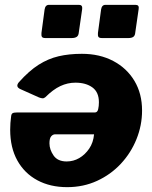

<svg xmlns="http://www.w3.org/2000/svg" viewBox="-20 -762 628 792"><path d="M319 -725 305 -628Q304 -615 296.5 -610Q289 -605 275 -605H168Q156 -605 153 -610Q150 -615 151 -626L164 -723Q167 -742 182 -742H306Q321 -742 319 -725ZM552 -725 538 -628Q537 -615 530 -610Q523 -605 509 -605H401Q389 -605 386 -610Q383 -615 384 -626L397 -723Q400 -742 415 -742H539Q555 -742 552 -725ZM318 -540Q391 -540 447 -510.5Q503 -481 534.5 -428.5Q566 -376 566 -306Q566 -245 543 -188Q520 -131 478.5 -86.5Q437 -42 380.5 -16Q324 10 257 10Q187 10 134 -18.5Q81 -47 51.5 -100Q22 -153 22 -227Q22 -241 23 -255Q24 -269 26 -283Q27 -292 32 -295Q37 -298 49 -298H371Q382 -298 385 -311.5Q388 -325 388 -340Q388 -382 361 -401.5Q334 -421 291 -421Q259 -421 229 -407Q199 -393 167 -361Q161 -356 155 -356.5Q149 -357 141 -360L65 -394Q42 -404 58 -423Q100 -470 139.5 -495Q179 -520 222 -530Q265 -540 318 -540ZM208 -208Q198 -208 191 -199.5Q184 -191 184 -171Q184 -145 201 -120.5Q218 -96 255 -96Q283 -96 307 -110Q331 -124 348 -149Q365 -174 368 -208Z"/></svg>

Font: Libre Franklin ExtraBold
Style: Italic
Weight: 800
Italic angle: -8°
Designer: Pablo Impallari, Rodrigo Fuenzalida, Nhung Nguyen
Foundry: Impallari Type
Version: Version 3.000